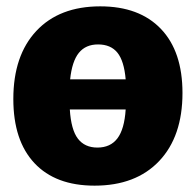

<svg xmlns="http://www.w3.org/2000/svg" viewBox="-20 -571 617 605"><path d="M555 -278Q555 -141 481.5 -63.5Q408 14 278 14Q155 14 88.5 -57Q22 -128 22 -259Q22 -396 94.5 -473.5Q167 -551 296 -551Q419 -551 487 -480Q555 -409 555 -278ZM201 -321H376Q371 -379 350 -405Q329 -431 289 -431Q250 -431 228.5 -404.5Q207 -378 201 -321ZM376 -226H200Q204 -162 225.5 -134Q247 -106 287 -106Q328 -106 350 -135Q372 -164 376 -226Z"/></svg>

Font: Bitter Pro ExtraBold
Style: Regular
Weight: 800
Designer: Sol Matas, and Bitter project Authors
Foundry: Sol Matas
Version: Version 1.010